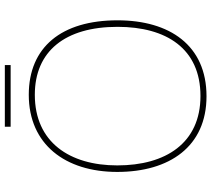

<svg xmlns="http://www.w3.org/2000/svg" viewBox="-60 -804 874 794"><g transform="rotate(-90 377.0 -407.0)"><path d="M505 -824H250V-800H505ZM690 -358C690 -590 579 -725 382 -725C177 -725 63 -574 63 -359C63 -143 168 10 376 10C587 10 690 -143 690 -358ZM90 -359C90 -556 186 -700 382 -700C562 -700 663 -575 663 -358C663 -156 573 -15 377 -15C182 -15 90 -159 90 -359Z"/></g></svg>

Font: Noto Sans Telugu Thin
Style: Regular
Weight: 100
Designer: Jelle Bosma - Monotype Design Team
Foundry: Monotype Imaging Inc.
Version: Version 2.005